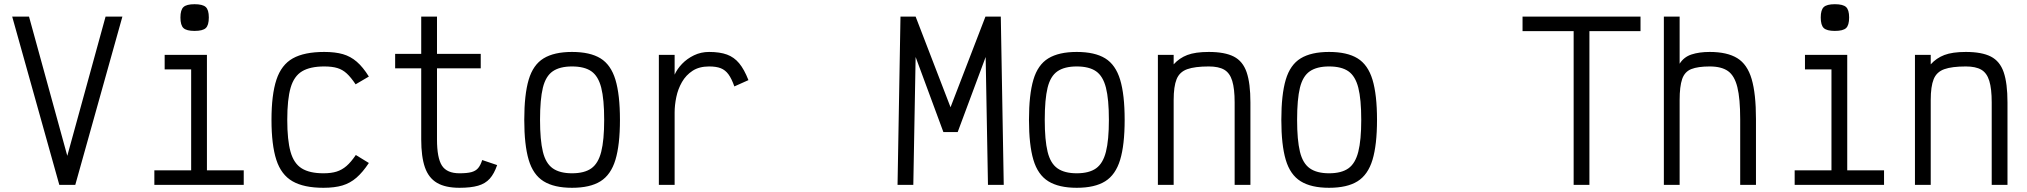

<svg xmlns="http://www.w3.org/2000/svg" viewBox="-20 -879 9640 913"><path d="M262 0 38 -800H118L300 -138L482 -800H562L338 0Z M889 0V-596L936 -549H763V-618H964V0ZM714 0V-69H1139V0ZM905 -732Q867 -732 852.5 -745.5Q838 -759 838 -796Q838 -832 852.5 -845.5Q867 -859 905 -859Q944 -859 958.5 -845.5Q973 -832 973 -796Q973 -759 958.5 -745.5Q944 -732 905 -732Z M1518 14Q1425 14 1371 -17Q1317 -48 1294 -119Q1271 -190 1271 -309Q1271 -429 1294.5 -500Q1318 -571 1372.5 -601.5Q1427 -632 1522 -632Q1574 -632 1610.5 -621.5Q1647 -611 1676.5 -585.5Q1706 -560 1734 -515L1671 -478Q1649 -511 1629 -529.5Q1609 -548 1584 -555.5Q1559 -563 1522 -563Q1455 -563 1416.5 -540Q1378 -517 1362 -462Q1346 -407 1346 -309Q1346 -213 1361.5 -157.5Q1377 -102 1414.5 -78.5Q1452 -55 1518 -55Q1555 -55 1580.5 -63Q1606 -71 1627.5 -89.5Q1649 -108 1672 -142L1734 -104Q1705 -60 1675 -34Q1645 -8 1608 3Q1571 14 1518 14Z M2165 14Q2098 14 2058 -9.5Q2018 -33 2000.5 -83.5Q1983 -134 1983 -216V-554H1859V-623H1983V-800H2058V-623H2266V-554H2058V-216Q2058 -128 2081.5 -91.5Q2105 -55 2165 -55Q2201 -55 2221.5 -60.5Q2242 -66 2253.5 -79.5Q2265 -93 2273 -118L2344 -94Q2330 -53 2309 -29.5Q2288 -6 2253.5 4Q2219 14 2165 14Z M2700 14Q2615 14 2565 -17Q2515 -48 2494 -119Q2473 -190 2473 -309Q2473 -429 2494 -500Q2515 -571 2565 -601.5Q2615 -632 2700 -632Q2786 -632 2835.5 -601.5Q2885 -571 2906.5 -500Q2928 -429 2928 -309Q2928 -190 2906.5 -119Q2885 -48 2835.5 -17Q2786 14 2700 14ZM2700 -55Q2759 -55 2792 -78.5Q2825 -102 2839 -157.5Q2853 -213 2853 -309Q2853 -407 2839 -462Q2825 -517 2792 -540Q2759 -563 2700 -563Q2642 -563 2608.5 -540Q2575 -517 2561.5 -462Q2548 -407 2548 -309Q2548 -213 2561.5 -157.5Q2575 -102 2608.5 -78.5Q2642 -55 2700 -55Z M3113 0V-618H3188V-524Q3200 -551 3223.5 -575.5Q3247 -600 3280 -616Q3313 -632 3352 -632Q3403 -632 3437 -619.5Q3471 -607 3495 -578Q3519 -549 3539 -498L3472 -468Q3459 -505 3444 -525.5Q3429 -546 3407.5 -554.5Q3386 -563 3352 -563Q3305 -563 3273.5 -542.5Q3242 -522 3223 -489Q3204 -456 3196 -417.5Q3188 -379 3188 -344V0Z M4248 0 4262 -800H4334L4500 -369L4666 -800H4739L4753 0H4678L4667 -608L4534 -251H4466L4334 -608L4323 0Z M5100 14Q5015 14 4965 -17Q4915 -48 4894 -119Q4873 -190 4873 -309Q4873 -429 4894 -500Q4915 -571 4965 -601.5Q5015 -632 5100 -632Q5186 -632 5235.5 -601.5Q5285 -571 5306.5 -500Q5328 -429 5328 -309Q5328 -190 5306.5 -119Q5285 -48 5235.5 -17Q5186 14 5100 14ZM5100 -55Q5159 -55 5192 -78.5Q5225 -102 5239 -157.5Q5253 -213 5253 -309Q5253 -407 5239 -462Q5225 -517 5192 -540Q5159 -563 5100 -563Q5042 -563 5008.5 -540Q4975 -517 4961.5 -462Q4948 -407 4948 -309Q4948 -213 4961.5 -157.5Q4975 -102 5008.5 -78.5Q5042 -55 5100 -55Z M5486 0V-618H5561V-573Q5588 -603 5626 -617.5Q5664 -632 5728 -632Q5804 -632 5847 -610Q5890 -588 5908 -535.5Q5926 -483 5926 -392V0H5851V-392Q5851 -457 5839.5 -494.5Q5828 -532 5801.5 -547.5Q5775 -563 5728 -563Q5662 -563 5625.5 -550Q5589 -537 5575 -502.5Q5561 -468 5561 -403V0Z M6300 14Q6215 14 6165 -17Q6115 -48 6094 -119Q6073 -190 6073 -309Q6073 -429 6094 -500Q6115 -571 6165 -601.5Q6215 -632 6300 -632Q6386 -632 6435.5 -601.5Q6485 -571 6506.5 -500Q6528 -429 6528 -309Q6528 -190 6506.5 -119Q6485 -48 6435.5 -17Q6386 14 6300 14ZM6300 -55Q6359 -55 6392 -78.5Q6425 -102 6439 -157.5Q6453 -213 6453 -309Q6453 -407 6439 -462Q6425 -517 6392 -540Q6359 -563 6300 -563Q6242 -563 6208.5 -540Q6175 -517 6161.5 -462Q6148 -407 6148 -309Q6148 -213 6161.5 -157.5Q6175 -102 6208.5 -78.5Q6242 -55 6300 -55Z M7463 0V-800H7538V0ZM7220 -731V-800H7781V-731Z M7892 0V-800H7967V-576Q7987 -608 8023.5 -620Q8060 -632 8110 -632Q8193 -632 8241 -602.5Q8289 -573 8309.5 -503Q8330 -433 8330 -313V0H8255V-313Q8255 -410 8241.5 -464.5Q8228 -519 8197 -541Q8166 -563 8110 -563Q8054 -563 8022.5 -550.5Q7991 -538 7979 -503Q7967 -468 7967 -403V0Z M8689 0V-596L8736 -549H8563V-618H8764V0ZM8514 0V-69H8939V0ZM8705 -732Q8667 -732 8652.5 -745.5Q8638 -759 8638 -796Q8638 -832 8652.5 -845.5Q8667 -859 8705 -859Q8744 -859 8758.5 -845.5Q8773 -832 8773 -796Q8773 -759 8758.5 -745.5Q8744 -732 8705 -732Z M9086 0V-618H9161V-573Q9188 -603 9226 -617.5Q9264 -632 9328 -632Q9404 -632 9447 -610Q9490 -588 9508 -535.5Q9526 -483 9526 -392V0H9451V-392Q9451 -457 9439.5 -494.5Q9428 -532 9401.5 -547.5Q9375 -563 9328 -563Q9262 -563 9225.5 -550Q9189 -537 9175 -502.5Q9161 -468 9161 -403V0Z"/></svg>

Font: Victor Mono Thin
Style: Regular
Weight: 400
Monospace: yes
Version: Version 1.561;gftools[0.9.30]